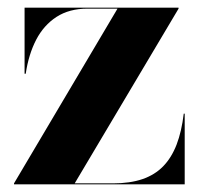

<svg xmlns="http://www.w3.org/2000/svg" viewBox="-20 -480 522 500"><path d="M16.5 0V-2.5L286 -457.5H207.5Q160.5 -457.5 127.2 -436Q94 -414.5 74.2 -376.5Q54.5 -338.5 47 -288H44V-460H445V-457.5L174.5 -2.5H274.5Q318.5 -2.5 350.8 -13.5Q383 -24.5 404.8 -46.8Q426.5 -69 439.8 -103.2Q453 -137.5 458.5 -184H461V0Z"/></svg>

Font: Bodoni Moda 72pt
Style: Bold
Weight: 700
Designer: Owen Earl
Foundry: indestructible type
Version: Version 2.004